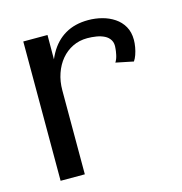

<svg xmlns="http://www.w3.org/2000/svg" viewBox="-83 -588 630 664"><g transform="rotate(-15 232.0 -256.0)"><path d="M54.3 0V-498.8H141L140.3 -295.6L120.1 -337.8Q129.4 -393.8 150.9 -432.6Q172.4 -471.5 207.1 -491.8Q241.8 -512.2 289.8 -512.2Q315.2 -512.2 339.3 -505.9Q363.4 -499.6 382.8 -486.6Q402.3 -473.6 413.8 -453.4Q425.3 -433.2 425.3 -405.4Q425.3 -393.6 422.9 -379.7Q420.5 -365.8 416.1 -353.4Q411.8 -341.1 406 -332.9L343 -345.8Q349.8 -356.5 352.7 -370.9Q355.7 -385.3 356 -392.6Q358.5 -411.1 351.5 -422.8Q344.6 -434.5 331.7 -441Q318.7 -447.5 302.8 -450Q286.8 -452.6 270.8 -452.6Q242 -452.6 218.3 -441Q194.6 -429.4 177.3 -408.8Q160.1 -388.2 150.6 -360.5Q141 -332.9 141 -300.4V0Z"/></g></svg>

Font: Russolo 10pt ExtraLight
Style: Regular
Weight: 200
Designer: Micah Stupak-Hahn
Version: Version 1.000